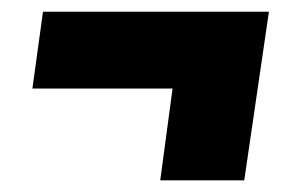

<svg xmlns="http://www.w3.org/2000/svg" viewBox="-20 -415 495 327"><path d="M438 -395 396 -107.9H252.9L273.9 -264.2H35.2L53.2 -395Z"/></svg>

Font: Fira Sans Compressed ExtraBold
Style: Italic
Weight: 800
Width: 3
Italic angle: -8°
Designer: Carrois Corporate & Edenspiekermann AG
Foundry: Carrois Corporate GbR & Edenspiekermann AG
Version: Version 4.203;PS 004.203;hotconv 1.0.88;makeotf.lib2.5.64775